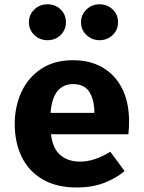

<svg xmlns="http://www.w3.org/2000/svg" viewBox="-20 -837 655 875"><path d="M212.3 -225.1Q220.5 -158.5 255.9 -129.5Q291.3 -100.5 343.1 -100.5Q380.5 -100.5 415.4 -112.8Q450.3 -125.1 482.6 -145.6L547.7 -57.4Q509.2 -24.6 454.6 -3.6Q400 17.4 330.3 17.4Q236.9 17.4 173.8 -19.7Q110.8 -56.9 79 -122.1Q47.2 -187.2 47.2 -271.8Q47.2 -352.3 77.9 -418.2Q108.7 -484.1 167.9 -523.3Q227.2 -562.6 312.8 -562.6Q390.8 -562.6 447.9 -529.2Q505.1 -495.9 536.7 -433.3Q568.2 -370.8 568.2 -283.1Q568.2 -269.2 567.4 -253.3Q566.7 -237.4 565.1 -225.1ZM312.8 -453.8Q269.2 -453.8 242.6 -422.6Q215.9 -391.3 210.3 -322.6H410.3Q409.7 -382.1 387.2 -417.9Q364.6 -453.8 312.8 -453.8ZM196.4 -653.8Q161 -653.8 136.4 -677.4Q111.8 -701 111.8 -735.9Q111.8 -770.3 136.4 -793.8Q161 -817.4 196.4 -817.4Q232.3 -817.4 256.4 -793.8Q280.5 -770.3 280.5 -735.9Q280.5 -701 256.4 -677.4Q232.3 -653.8 196.4 -653.8ZM433.3 -653.8Q399 -653.8 374.1 -677.4Q349.2 -701 349.2 -735.9Q349.2 -770.3 374.1 -793.8Q399 -817.4 433.3 -817.4Q469.2 -817.4 493.6 -793.8Q517.9 -770.3 517.9 -735.9Q517.9 -701 493.6 -677.4Q469.2 -653.8 433.3 -653.8Z"/></svg>

Font: FiraCode Nerd Font Mono
Style: Bold
Weight: 700
Monospace: yes
Designer: Carrois Corporate, Edenspiekermann AG, Nikita Prokopov
Foundry: Carrois Corporate, Edenspiekermann AG, Nikita Prokopov
Version: Version 6.002;Nerd Fonts 3.3.0